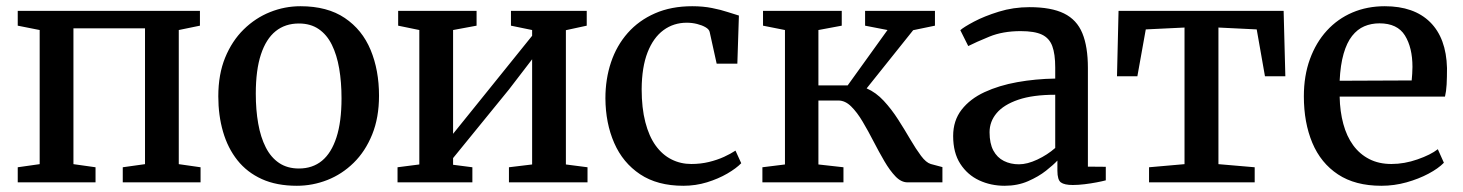

<svg xmlns="http://www.w3.org/2000/svg" viewBox="-20 -586 4700 617"><path d="M37 0V-48.5L107.5 -58.5V-489.5L37 -503.5V-551H622.5V-503.5L554.5 -489.5V-58.5L624.5 -48.5V0H374.5V-48.5L446 -58.5V-495H216V-58.5L287 -48.5V0Z M681.5 -276.5Q681.5 -347 703.5 -400.8Q725.5 -454.5 763.2 -491.5Q801 -528.5 848 -547.2Q895 -566 945.5 -566Q1032 -566 1088 -528.2Q1144 -490.5 1171 -425.5Q1198 -360.5 1198 -278.5Q1198 -208 1176 -153.8Q1154 -99.5 1116.5 -62.8Q1079 -26 1031.8 -7.5Q984.5 11 934 11Q869 11 821.5 -10.5Q774 -32 743 -71Q712 -110 696.8 -162.5Q681.5 -215 681.5 -276.5ZM940.5 -44.5Q984.5 -44.5 1014.8 -69.5Q1045 -94.5 1061.2 -144.5Q1077.5 -194.5 1077.5 -270Q1077.5 -322 1070 -365.8Q1062.5 -409.5 1046.5 -442Q1030.5 -474.5 1004.2 -492.5Q978 -510.5 940.5 -510.5Q896.5 -510.5 865.8 -485.8Q835 -461 818.5 -411Q802 -361 802 -285Q802 -232.5 809.8 -188.8Q817.5 -145 834 -112.5Q850.5 -80 877 -62.2Q903.5 -44.5 940.5 -44.5Z M1257.5 0V-48.5L1327.5 -57.5V-489.5L1259.5 -503.5V-551H1511.5V-503.5L1436 -489.5V-156L1505 -241.5L1690 -471V-489.5L1622 -503.5V-551H1865.5V-503.5L1798.5 -489V-57.5L1868 -48.5V0H1615.5V-48.5L1690 -57.5V-395.5L1616 -299L1436 -78V-56.5L1498 -48.5V0Z M2176 11Q2092.5 11 2037 -26Q1981.5 -63 1953.8 -126.5Q1926 -190 1925.5 -270Q1925.5 -332 1943.5 -385.8Q1961.5 -439.5 1997.2 -480Q2033 -520.5 2085 -543.2Q2137 -566 2204.5 -566Q2239.5 -566 2268.2 -560.2Q2297 -554.5 2318.8 -547.2Q2340.5 -540 2354.5 -536L2349.5 -381.5H2283L2260.5 -483.5Q2258.5 -492 2247.2 -498.5Q2236 -505 2220 -509Q2204 -513 2187 -513Q2144.5 -513 2112 -489Q2079.5 -465 2061 -417.8Q2042.5 -370.5 2042 -299.5Q2042 -239 2053.8 -193.5Q2065.5 -148 2087 -118.2Q2108.5 -88.5 2137.8 -73.8Q2167 -59 2201.5 -59Q2231.5 -59 2258.2 -65.5Q2285 -72 2306.8 -82Q2328.5 -92 2343.5 -102L2362 -61.5Q2346 -45 2317.2 -28.2Q2288.5 -11.5 2252 -0.2Q2215.5 11 2176 11Z M2430 0V-48.5L2502.5 -57.5V-489.5L2432 -503.5V-551H2685V-503.5L2610 -489.5V-311.5H2704L2832 -489.5L2760 -503.5V-551H2984.5V-503.5L2914.5 -489L2765 -302Q2795 -289 2820 -262Q2845 -235 2866 -202.2Q2887 -169.5 2905.2 -138.2Q2923.5 -107 2939.8 -85.2Q2956 -63.5 2971 -59L3008.5 -49V0H2896.5Q2876 0 2857.8 -19Q2839.5 -38 2822 -68Q2804.5 -98 2787.2 -131.5Q2770 -165 2752.2 -195Q2734.5 -225 2715.2 -244Q2696 -263 2674 -263H2610V-57.5L2690.5 -48.5V0Z M3208.5 11Q3164 11 3126.5 -6.5Q3089 -24 3066 -59.5Q3043 -95 3043 -149Q3043 -198.5 3070.2 -233.5Q3097.5 -268.5 3144 -290Q3190.5 -311.5 3249 -322Q3307.5 -332.5 3371 -333.5V-369Q3371 -412.5 3361.5 -438Q3352 -463.5 3328.2 -474.8Q3304.5 -486 3260 -486Q3202.5 -486 3159.2 -468.2Q3116 -450.5 3091.5 -438L3066 -489Q3077 -499 3110 -516.5Q3143 -534 3189.8 -548.5Q3236.5 -563 3288.5 -563Q3358 -563 3399.2 -542.8Q3440.5 -522.5 3458.2 -479.2Q3476 -436 3476 -367.5V-50.5L3533.5 -50V-6.5Q3522.5 -3.5 3504.2 0Q3486 3.5 3465.5 6Q3445 8.5 3427.5 8.5Q3400.5 8.5 3389.2 0.2Q3378 -8 3378 -37.5V-70Q3365.5 -56.5 3341.5 -37.5Q3317.5 -18.5 3283.8 -3.8Q3250 11 3208.5 11ZM3254.5 -58Q3281 -58 3313.5 -73.2Q3346 -88.5 3371 -110.5V-281.5Q3299 -281.5 3252.2 -265.5Q3205.5 -249.5 3182.8 -222.5Q3160 -195.5 3160 -161Q3160 -125 3172.2 -102.2Q3184.5 -79.5 3206 -68.8Q3227.5 -58 3254.5 -58Z M3672.5 0V-48.5L3786.5 -58.5V-497.5L3662 -491.5L3635 -341H3569.5L3574.5 -551H4105L4110.5 -341H4045L4018.5 -491.5L3895.5 -497.5V-58.5L4012 -48.5V0Z M4419 11Q4335 11 4279.8 -25.5Q4224.5 -62 4197.2 -127Q4170 -192 4170 -276.5Q4170 -342.5 4189.5 -396Q4209 -449.5 4243.8 -487.5Q4278.5 -525.5 4326 -545.8Q4373.5 -566 4430 -566Q4524 -566 4575.8 -514.8Q4627.5 -463.5 4630 -367.5Q4630 -337 4628.8 -314.5Q4627.5 -292 4623.5 -275.5H4285Q4286 -227.5 4296.8 -187.8Q4307.5 -148 4328.5 -119.2Q4349.5 -90.5 4380.2 -74.8Q4411 -59 4451.5 -59Q4493 -59 4535.2 -73.8Q4577.5 -88.5 4600.5 -106.5L4620 -63Q4602 -44.5 4570.5 -27.8Q4539 -11 4499.8 0Q4460.5 11 4419 11ZM4285 -326.5 4516.5 -327.5Q4517.5 -336.5 4518.2 -348.8Q4519 -361 4519 -371Q4519 -433 4494.8 -472Q4470.5 -511 4413 -511Q4386.5 -511 4364.2 -501.5Q4342 -492 4325 -470.5Q4308 -449 4297.8 -413.5Q4287.5 -378 4285 -326.5Z"/></svg>

Font: Merriweather 28pt Medium
Style: Regular
Weight: 500
Version: Version 2.100